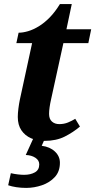

<svg xmlns="http://www.w3.org/2000/svg" viewBox="-20 -679 466 939"><path d="M197 10Q161 10 131.5 -3Q102 -16 84.5 -42Q67 -68 67 -107Q67 -125 70 -148.5Q73 -172 77 -191L137 -468H60L71 -519Q92 -519 117.5 -526.5Q143 -534 170 -550.5Q197 -567 223 -593.5Q249 -620 273 -659H331L305 -536H426L412 -468H290L230 -194Q225 -172 222.5 -154Q220 -136 220 -122Q220 -97 234 -84.5Q248 -72 270 -72Q293 -72 312.5 -80Q332 -88 348 -98L371 -60Q338 -32 296.5 -11Q255 10 197 10ZM108 240Q83 240 60 236.5Q37 233 20 227L33 168Q50 172 67.5 174Q85 176 98 176Q129 176 150.5 164Q172 152 172 125Q172 105 153 92.5Q134 80 106 79L146 -9H203L184 34Q224 39 248.5 62Q273 85 273 117Q273 160 248 187Q223 214 185 227Q147 240 108 240Z"/></svg>

Font: Noto Serif
Style: Italic
Weight: 400
Italic angle: -12°
Designer: Monotype Design Team
Foundry: Monotype Imaging Inc.
Version: Version 2.013